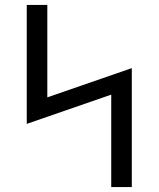

<svg xmlns="http://www.w3.org/2000/svg" viewBox="-20 -755 640 775"><path d="M429 0V-373L88 -255V-735H171V-362L512 -480V0Z"/></svg>

Font: Iosevka Extended
Style: Regular
Weight: 400
Width: 7
Monospace: yes
Designer: Belleve Invis
Foundry: Belleve Invis
Version: Version 32.5.0; ttfautohint (v1.8.4)